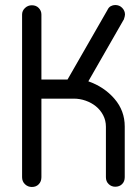

<svg xmlns="http://www.w3.org/2000/svg" viewBox="-20 -744 558 765"><path d="M145 -38Q145 -21 134.5 -10Q124 1 107 1Q91 1 79.5 -10Q68 -21 68 -38V-686Q68 -701 79.5 -712Q91 -723 107 -723Q124 -723 134.5 -712Q145 -701 145 -686V-427H249L408 -704Q413 -715 421.5 -719.5Q430 -724 439 -724Q456 -724 467 -712.5Q478 -701 478 -686Q478 -680 473 -665V-666L332 -420Q395 -398 436 -350.5Q477 -303 477 -240V-38Q477 -21 466.5 -10.5Q456 0 439 0Q424 0 413 -10.5Q402 -21 402 -38V-239Q402 -264 391 -285Q380 -306 362 -320.5Q344 -335 321 -343Q298 -351 274 -351H145Z"/></svg>

Font: VDS Compensated
Style: Light
Weight: 300
Designer: artmaker
Foundry: artmaker
Version: Version 1.000 2012 initial release